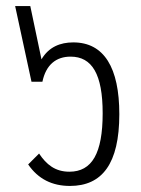

<svg xmlns="http://www.w3.org/2000/svg" viewBox="-20 -604 466 634"><path d="M211 10C317 10 374 -63 374 -227C374 -380 324 -464 222 -464C179 -464 141 -449 117 -408L80 -584H30L84 -334H120C132 -391 166 -417 213 -417C284 -417 319 -359 319 -230C319 -98 284 -37 209 -37C162 -37 133 -61 109 -97L73 -61C106 -13 152 10 211 10Z"/></svg>

Font: Noto Sans Thai Cond Light
Style: Regular
Weight: 300
Width: 3
Designer: Monotype Design Team
Foundry: Monotype Imaging Inc.
Version: Version 2.002